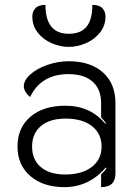

<svg xmlns="http://www.w3.org/2000/svg" viewBox="-20 -761 566 790"><path d="M52 -158Q52 -235 105 -280.5Q158 -326 249 -326Q352 -326 413 -252L416 -254Q408 -266 396 -278V-337Q396 -394 361 -425Q326 -456 262 -456Q149 -456 104 -362Q92 -371 85 -383Q78 -395 78 -406Q78 -431 105 -455Q132 -479 175 -494Q218 -509 263 -509Q352 -509 403.5 -463Q455 -417 455 -337V-47Q455 9 396 9V-43Q414 -61 418 -69L415 -72Q383 -33 339.5 -12Q296 9 245 9Q158 9 105 -36.5Q52 -82 52 -158ZM398 -158Q398 -211 358.5 -242Q319 -273 250 -273Q185 -273 148.5 -242.5Q112 -212 112 -158Q112 -104 148 -73.5Q184 -43 248 -43Q317 -43 357.5 -74Q398 -105 398 -158ZM113 -693Q113 -714 126 -727.5Q139 -741 167 -741Q167 -622 263 -622Q312 -622 336 -651Q360 -680 360 -741Q388 -741 401 -727.5Q414 -714 414 -693Q414 -655 391 -626.5Q368 -598 333 -583Q298 -568 263 -568Q228 -568 193 -583Q158 -598 135.5 -626.5Q113 -655 113 -693Z"/></svg>

Font: K2D ExtraLight
Style: Regular
Weight: 275
Designer: Katatrad Aksorn Co.,Ltd.
Foundry: Cadson Demak Co.,Ltd.
Version: Version 1.000; ttfautohint (v1.6)